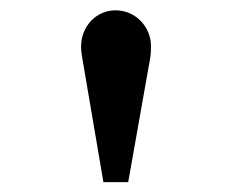

<svg xmlns="http://www.w3.org/2000/svg" viewBox="-20 -760 457 378"><path d="M183.6 -401.4H232.4L275.4 -644C276.9 -651.9 277.3 -660.6 277.3 -668.9C277.3 -707.5 246.6 -739.7 207.5 -739.7C169.4 -739.7 139.6 -708 139.6 -668.5C139.6 -660.2 141.1 -650.9 142.1 -645Z"/></svg>

Font: Atomic Age
Style: Regular
Weight: 400
Designer: James Grieshaber
Foundry: James Grieshaber
Version: Version 1.002